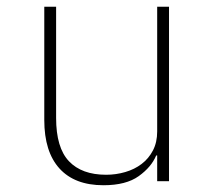

<svg xmlns="http://www.w3.org/2000/svg" viewBox="-20 -536 640 568"><path d="M445 -76H442Q428 -42 390.5 -15Q353 12 286 12Q201 12 156 -37.5Q111 -87 111 -181V-516H146V-187Q146 -99 184 -59Q222 -19 294 -19Q323 -19 350.5 -27Q378 -35 399 -51Q420 -67 432.5 -91Q445 -115 445 -147V-516H480V0H445Z"/></svg>

Font: IBM Plex Mono ExtLt
Style: Regular
Weight: 200
Monospace: yes
Designer: Mike Abbink, Paul van der Laan, Pieter van Rosmalen
Foundry: Bold Monday
Version: Version 2.3